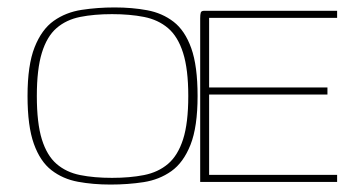

<svg xmlns="http://www.w3.org/2000/svg" viewBox="-20 -489 926 516"><path d="M277 7Q230 7 189.5 -0.5Q149 -8 118.5 -31.5Q88 -55 71 -102.5Q54 -150 54 -231Q54 -314 73 -362Q92 -410 124.5 -433Q157 -456 199.5 -462.5Q242 -469 288 -469Q335 -469 375.5 -461.5Q416 -454 446.5 -430.5Q477 -407 494 -359.5Q511 -312 511 -231Q511 -148 492 -100Q473 -52 440.5 -29Q408 -6 366 0.5Q324 7 277 7ZM281 -11Q329 -11 367 -18.5Q405 -26 431.5 -48.5Q458 -71 472 -114.5Q486 -158 486 -231Q486 -303 472 -347Q458 -391 431.5 -413.5Q405 -436 367 -443.5Q329 -451 281 -451Q233 -451 195.5 -443.5Q158 -436 132 -413.5Q106 -391 92.5 -347Q79 -303 79 -231Q79 -158 92.5 -114.5Q106 -71 132 -48.5Q158 -26 195.5 -18.5Q233 -11 281 -11ZM518 0V-440Q518 -450 519.5 -455Q521 -460 529 -460H886V-441H542V-254H860V-235H542V-19H886V0Z"/></svg>

Font: Genos Thin Thin
Style: Regular
Weight: 250
Version: Version 1.010